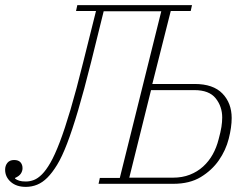

<svg xmlns="http://www.w3.org/2000/svg" viewBox="-63 -718 970 750"><path d="M38 12Q1 12 -21 -7.5Q-43 -27 -43 -55Q-43 -71 -34 -82Q-25 -93 -8 -93Q9 -93 17 -84Q25 -75 25 -61Q25 -50 18.5 -40Q12 -30 -4 -23V-20Q3 -15 12.5 -12Q22 -9 38 -9Q54 -9 69.5 -15Q85 -21 101 -37Q117 -53 134 -82.5Q151 -112 170.5 -163Q190 -214 212.5 -290Q235 -366 262 -475L312 -675H234L239 -698H687L682 -675H604L532 -390H697Q770 -390 806 -352.5Q842 -315 842 -257Q842 -221 830.5 -176Q819 -131 792 -92Q765 -53 721.5 -26.5Q678 0 614 0H322L327 -23H405L567 -674H342L293 -476Q265 -364 242 -286.5Q219 -209 199 -157Q179 -105 160 -74Q141 -43 122 -24Q103 -5 82 3.5Q61 12 38 12ZM613 -24Q649 -24 678.5 -35.5Q708 -47 730.5 -67.5Q753 -88 768 -115Q783 -142 791 -174Q799 -203 802 -222.5Q805 -242 805 -259Q805 -302 779.5 -334Q754 -366 696 -366H527L442 -24Z"/></svg>

Font: IBM Plex Serif ExtLt
Style: Italic
Weight: 200
Italic angle: -14°
Designer: Mike Abbink, Paul van der Laan, Pieter van Rosmalen
Foundry: Bold Monday
Version: Version 3.001